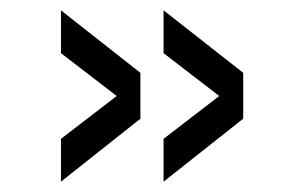

<svg xmlns="http://www.w3.org/2000/svg" viewBox="-20 -458 596 372"><path d="M252 -316.9V-228L98.1 -106V-189L206.1 -272L98.1 -355V-438ZM451.2 -316.9V-228L296.9 -106V-189L404.8 -272L296.9 -355V-438Z"/></svg>

Font: SolaimanLipi
Style: Normal
Weight: 400
Designer: Solaiman Karim
Foundry: Al Mamun Sumon
Version: Version 2.000